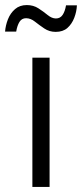

<svg xmlns="http://www.w3.org/2000/svg" viewBox="-33 -739 324 759"><path d="M95 0V-511H163V0ZM-13 -614Q-11 -639 -1.5 -663Q8 -687 26.5 -703Q45 -719 73 -719Q99 -719 119 -706Q139 -693 155.5 -679.5Q172 -666 188 -666Q205 -666 214.5 -680Q224 -694 228 -718H271Q270 -693 260.5 -668.5Q251 -644 233.5 -628.5Q216 -613 187 -613Q162 -613 142 -626.5Q122 -640 105 -653.5Q88 -667 70 -667Q53 -667 44 -652.5Q35 -638 31 -614Z"/></svg>

Font: Chivo ExtraLight
Style: Regular
Weight: 250
Designer: Hector Gatti
Foundry: Omnibus-Type
Version: Version 2.002